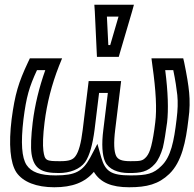

<svg xmlns="http://www.w3.org/2000/svg" viewBox="-20 -755 820 810"><path d="M29 -252C16 -146 23 -68 49 -28C77 13 134 35 209 35C285 35 338 15 376 -30C403 15 450 35 525 35C600 35 649 22 694 -21C747 -72 764 -157 775 -252C781 -293 781 -332 778 -364C775 -397 768 -439 757 -492L753 -509H735H651H619L623 -478C638 -372 642 -294 635 -239C630 -196 624 -163 618 -139C612 -116 606 -104 598 -94C582 -76 574 -75 530 -75C493 -75 478 -82 470 -97C461 -116 459 -151 466 -208L488 -388L491 -413H466H379H354L351 -388L329 -208C322 -150 312 -115 299 -97C288 -81 272 -75 234 -75C174 -75 169 -77 163 -119C160 -144 161 -183 168 -239C178 -319 198 -398 229 -477L242 -509H209H124H106L98 -492C58 -407 43 -358 29 -252ZM79 -252C91 -346 103 -388 136 -459H171C145 -386 127 -312 118 -239C111 -181 109 -135 113 -106C123 -42 156 -25 228 -25C275 -25 317 -41 339 -71C358 -98 371 -146 379 -208L398 -363H435L416 -208C408 -147 411 -99 424 -72C439 -41 477 -25 524 -25C572 -25 603 -29 634 -64C648 -80 659 -105 667 -132C673 -158 679 -194 685 -239C691 -292 689 -366 677 -459H711C720 -416 725 -381 728 -354C731 -324 730 -291 725 -252C714 -159 701 -93 661 -55C628 -22 600 -15 531 -15C449 -15 424 -32 407 -91L391 -148L361 -91C329 -32 298 -15 215 -15C149 -15 112 -29 92 -59C72 -90 67 -151 79 -252ZM487 -536 537 -706 545 -735H516H408H378L380 -706L388 -536L389 -515H410H460H481L487 -536ZM445 -565H437L431 -685H480L445 -565Z"/></svg>

Font: Gamestation Display Outline
Style: Italic
Weight: 400
Designer: Jonas Hecksher
Foundry: Jonas Hecksher, Playtypeª, e-types AS
Version: Version 1.003